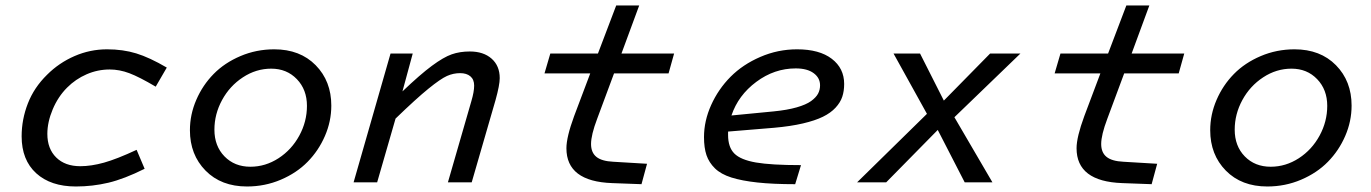

<svg xmlns="http://www.w3.org/2000/svg" viewBox="-20 -658 4950 693"><path d="M376 -407.2Q332.5 -407.2 292.7 -389.9Q252.9 -372.6 222.2 -341.8Q189.5 -309.1 170.2 -263.2Q150.9 -217.3 150.9 -174.8Q150.9 -121.1 182.9 -89.6Q214.8 -58.1 270 -58.1Q309.1 -58.1 355.5 -71Q401.9 -84 473.1 -117.2L502 -48.8Q428.7 -12.2 371.3 1.5Q314 15.1 253.9 15.1Q163.1 15.1 110.6 -32.7Q58.1 -80.6 58.1 -166Q58.1 -227.1 80.6 -284.7Q103 -342.3 149.9 -388.2Q192.9 -431.2 249 -455.6Q305.2 -480 366.2 -480Q423.8 -480 471.7 -465.3Q519.5 -450.7 582 -414.1L542 -345.2Q482.4 -380.4 446.8 -393.8Q411.1 -407.2 376 -407.2Z M969.7 -480Q1063 -480 1119.4 -422.6Q1175.8 -365.2 1175.8 -276.9Q1175.8 -220.2 1152.8 -167.2Q1129.9 -114.3 1090.3 -74Q1050.8 -33.7 993.4 -9.3Q936 15.1 871.6 15.1Q778.3 15.1 721.9 -42.2Q665.5 -99.6 665.5 -188Q665.5 -244.6 688.5 -297.6Q711.4 -350.6 751 -390.9Q790.5 -431.2 847.9 -455.6Q905.3 -480 969.7 -480ZM883.8 -56.2Q938 -56.2 985.4 -86.9Q1032.7 -117.7 1060.3 -168.5Q1087.9 -219.2 1087.9 -275.9Q1087.9 -334.5 1051.5 -372.3Q1015.1 -410.2 959 -410.2Q904.3 -410.2 856.7 -378.9Q809.1 -347.7 781.5 -296.9Q753.9 -246.1 753.9 -189.9Q753.9 -130.9 790.3 -93.5Q826.7 -56.2 883.8 -56.2Z M1469.7 -464.8 1432.6 -328.1Q1496.6 -389.2 1538.8 -420.4Q1581.1 -451.7 1610.4 -461.9Q1639.6 -472.2 1675.8 -472.2Q1725.1 -472.2 1754.4 -446.3Q1783.7 -420.4 1783.7 -376Q1783.7 -351.1 1768.6 -296.9L1682.6 0H1596.7L1681.6 -293.9Q1691.4 -327.1 1691.4 -349.1Q1691.4 -371.1 1677.7 -382.6Q1664.1 -394 1640.6 -394Q1616.2 -394 1593.3 -383.8Q1570.3 -373.5 1526.4 -337.9Q1482.4 -302.2 1407.7 -230L1341.3 0H1256.3L1389.6 -464.8Z M2135.3 -229Q2113.3 -170.9 2113.3 -138.2Q2113.3 -107.4 2132.6 -91.8Q2151.9 -76.2 2193.4 -74.2L2315.4 -66.9L2295.4 6.8L2189.5 2.9Q2024.4 -2.9 2024.4 -123Q2024.4 -163.1 2052.2 -238.8L2110.4 -393.1H1945.3L1966.3 -464.8H2138.2L2204.1 -638.2H2287.1L2223.1 -464.8H2413.1L2393.1 -393.1H2196.3Z M2871.1 -62 2850.1 6.8Q2770 6.8 2713.9 0.7Q2657.7 -5.4 2619.9 -17.3Q2582 -29.3 2560.5 -50.3Q2539.1 -71.3 2530 -97.9Q2521 -124.5 2521 -163.1Q2521 -221.7 2546.9 -279.1Q2572.8 -336.4 2616.9 -380.9Q2661.1 -425.3 2724.4 -452.6Q2787.6 -480 2856.9 -480Q2937.5 -480 2982.2 -445.8Q3026.9 -411.6 3026.9 -355Q3026.9 -329.1 3020 -308.6Q3013.2 -288.1 2995.8 -269.3Q2978.5 -250.5 2950.2 -236.6Q2921.9 -222.7 2877.7 -212.4Q2833.5 -202.1 2773.9 -196.8L2607.9 -183.1V-170.9Q2607.9 -126.5 2630.6 -103.8Q2653.3 -81.1 2708.5 -71.5Q2763.7 -62 2871.1 -62ZM2852.1 -411.1Q2774.9 -411.1 2709.7 -362.5Q2644.5 -314 2620.1 -241.2L2772 -255.9Q2821.3 -260.7 2855.5 -270.5Q2889.6 -280.3 2907.5 -293.2Q2925.3 -306.2 2932.6 -319.8Q2939.9 -333.5 2939.9 -350.1Q2939.9 -377 2916.7 -394Q2893.6 -411.1 2852.1 -411.1Z M3073.7 0 3325.7 -247.1 3205.1 -464.8H3300.8L3386.7 -294.9L3553.7 -464.8H3663.1L3424.8 -234.9L3562 0H3461.9L3364.7 -189L3178.7 0Z M3976.6 -229Q3954.6 -170.9 3954.6 -138.2Q3954.6 -107.4 3973.9 -91.8Q3993.2 -76.2 4034.7 -74.2L4156.7 -66.9L4136.7 6.8L4030.8 2.9Q3865.7 -2.9 3865.7 -123Q3865.7 -163.1 3893.6 -238.8L3951.7 -393.1H3786.6L3807.6 -464.8H3979.5L4045.4 -638.2H4128.4L4064.5 -464.8H4254.4L4234.4 -393.1H4037.6Z M4652.3 -480Q4745.6 -480 4802 -422.6Q4858.4 -365.2 4858.4 -276.9Q4858.4 -220.2 4835.4 -167.2Q4812.5 -114.3 4772.9 -74Q4733.4 -33.7 4676 -9.3Q4618.7 15.1 4554.2 15.1Q4460.9 15.1 4404.5 -42.2Q4348.1 -99.6 4348.1 -188Q4348.1 -244.6 4371.1 -297.6Q4394 -350.6 4433.6 -390.9Q4473.1 -431.2 4530.5 -455.6Q4587.9 -480 4652.3 -480ZM4566.4 -56.2Q4620.6 -56.2 4668 -86.9Q4715.3 -117.7 4742.9 -168.5Q4770.5 -219.2 4770.5 -275.9Q4770.5 -334.5 4734.1 -372.3Q4697.8 -410.2 4641.6 -410.2Q4586.9 -410.2 4539.3 -378.9Q4491.7 -347.7 4464.1 -296.9Q4436.5 -246.1 4436.5 -189.9Q4436.5 -130.9 4472.9 -93.5Q4509.3 -56.2 4566.4 -56.2Z"/></svg>

Font: IntelOne Mono
Style: Italic
Weight: 400
Italic angle: -16°
Designer: Fred Shallcrass
Foundry: Frere-Jones Type LLC
Version: Version 1.200;hotconv 1.1.0;makeotfexe 2.6.0;FJTRelease1.2